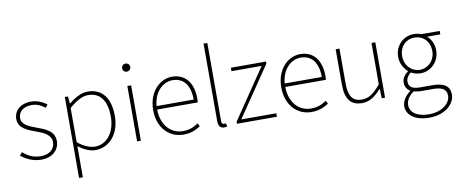

<svg xmlns="http://www.w3.org/2000/svg" viewBox="-83 -1168 4300 1799"><g transform="rotate(-10 2067.0 -268.5)"><path d="M229 13C340 13 401 -55 401 -133C401 -236 310 -262 226 -294C163 -318 99 -342 99 -405C99 -457 138 -507 225 -507C280 -507 318 -485 353 -459L374 -486C336 -518 280 -540 228 -540C119 -540 62 -476 62 -403C62 -312 152 -282 232 -253C294 -231 364 -200 364 -131C364 -71 319 -20 231 -20C153 -20 104 -50 60 -88L37 -59C84 -20 150 13 229 13Z M582 -416C649 -474 708 -507 762 -507C891 -507 939 -405 939 -271C939 -124 858 -20 746 -20C704 -20 644 -39 582 -91ZM546 243H582V-53C638 -11 693 13 743 13C869 13 977 -92 977 -271C977 -434 908 -540 765 -540C699 -540 636 -500 584 -459H582L576 -527H546Z M1141 0H1177V-527H1141ZM1160 -660C1180 -660 1199 -675 1199 -698C1199 -723 1180 -737 1160 -737C1139 -737 1122 -723 1122 -698C1122 -675 1139 -660 1160 -660Z M1581 13C1659 13 1704 -13 1744 -37L1728 -68C1688 -39 1643 -20 1583 -20C1459 -20 1378 -122 1378 -261H1764C1766 -274 1766 -286 1766 -297C1766 -453 1689 -540 1567 -540C1450 -540 1340 -434 1340 -262C1340 -90 1448 13 1581 13ZM1378 -294C1389 -427 1473 -507 1567 -507C1666 -507 1731 -437 1731 -294Z M1967 13C1982 13 1988 11 1997 9L1990 -22C1979 -20 1975 -20 1971 -20C1957 -20 1949 -31 1949 -53V-794H1913V-59C1913 -8 1933 13 1967 13Z M2091 0H2471V-33H2138L2460 -507V-527H2126V-494H2413L2091 -19Z M2800 13C2878 13 2923 -13 2963 -37L2947 -68C2907 -39 2862 -20 2802 -20C2678 -20 2597 -122 2597 -261H2983C2985 -274 2985 -286 2985 -297C2985 -453 2908 -540 2786 -540C2669 -540 2559 -434 2559 -262C2559 -90 2667 13 2800 13ZM2597 -294C2608 -427 2692 -507 2786 -507C2885 -507 2950 -437 2950 -294Z M3282 13C3355 13 3410 -29 3463 -90H3465L3469 0H3500V-527H3464V-133C3399 -55 3350 -20 3285 -20C3196 -20 3159 -76 3159 -192V-527H3123V-188C3123 -51 3174 13 3282 13Z M3879 257C4027 257 4122 169 4122 80C4122 -1 4069 -38 3953 -38H3836C3755 -38 3733 -71 3733 -111C3733 -147 3755 -172 3779 -191C3803 -176 3838 -167 3868 -167C3970 -167 4049 -249 4049 -354C4049 -414 4024 -463 3987 -494H4113V-527H3937C3922 -533 3898 -540 3868 -540C3767 -540 3687 -461 3687 -354C3687 -290 3721 -238 3754 -209V-205C3731 -189 3696 -156 3696 -108C3696 -68 3716 -40 3743 -24V-20C3694 15 3663 64 3663 110C3663 198 3745 257 3879 257ZM3868 -200C3792 -200 3725 -263 3725 -354C3725 -449 3790 -507 3868 -507C3947 -507 4012 -448 4012 -354C4012 -263 3945 -200 3868 -200ZM3881 225C3766 225 3701 177 3701 107C3701 68 3722 24 3774 -11C3803 -4 3831 -2 3838 -2H3958C4041 -2 4085 22 4085 84C4085 153 4007 225 3881 225Z"/></g></svg>

Font: Noto Sans CJK KR Thin
Style: Regular
Weight: 250
Designer: Ryoko NISHIZUKA (kana & ideographs); Paul D. Hunt (Latin, Greek & Cyrillic); Wenlong ZHANG (bopomofo); Sandoll Communica
Foundry: Adobe Systems Incorporated
Version: Version 1.002;PS 1.002;hotconv 1.0.82;makeotf.lib2.5.63406